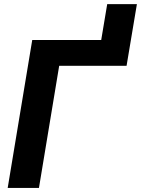

<svg xmlns="http://www.w3.org/2000/svg" viewBox="-20 -924 693 944"><path d="M17.8 0H171.5L271 -600.5H602.3L653.1 -903.8H507.1L477.6 -727.3H138.5Z"/></svg>

Font: Margiela Sans
Style: Bold Italic
Weight: 700
Italic angle: -9.39999°
Designer: Stefan Endress, Andreas Faust
Version: Version 1.100;FEAKit 1.0